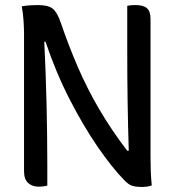

<svg xmlns="http://www.w3.org/2000/svg" viewBox="-20 -729 690 759"><path d="M167 5Q161 6 152 7.5Q143 9 133 9Q107 9 91 -6Q75 -21 75 -52V-596Q75 -618 73 -648Q71 -678 66 -704Q83 -707 98 -708Q113 -709 130 -709Q170 -709 188 -695Q206 -681 220 -640Q251 -549 287.5 -464.5Q324 -380 371.5 -298.5Q419 -217 483 -133H489Q486 -230 484.5 -325Q483 -420 483 -530V-706Q495 -709 515 -709Q547 -709 561 -696.5Q575 -684 575 -654V-109Q575 -81 576 -52.5Q577 -24 580 4Q564 10 541 10Q516 10 501.5 5Q487 0 471 -17Q423 -66 366.5 -148Q310 -230 255.5 -336Q201 -442 160 -564H155Q161 -445 164 -319Q167 -193 167 -80Z"/></svg>

Font: Recursive Sn Csl St
Style: Regular
Weight: 400
Version: Version 1.079;hotconv 1.0.112;makeotfexe 2.5.65598; ttfautoh